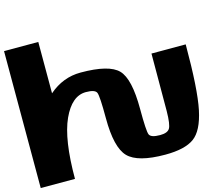

<svg xmlns="http://www.w3.org/2000/svg" viewBox="-119 -1030 1362 1185"><g transform="rotate(-15 562.5 -437.5)"><path d="M0 -875H218.8V-546.9Q308.6 -625 421.9 -625Q603.5 -625 661.1 -565.4Q718.8 -505.9 718.8 -312.5Q718.8 -171.9 728.5 -148.4Q738.3 -125 796.9 -125Q843.8 -125 858.4 -148.4Q873 -171.9 874 -257.8Q875 -343.8 875 -625H1093.8Q1093.8 -337.9 1067.4 -211.9Q1041 -85.9 981.4 -43Q921.9 0 796.9 0Q621.1 0 560.5 -62.5Q500 -125 500 -312.5Q500 -453.1 490.2 -476.6Q480.5 -500 421.9 -500Q332 -500 275.4 -376Q218.8 -252 218.8 0H0Z"/></g></svg>

Font: CraftyPE
Style: Regular
Weight: 400
Designer: Erek Butcher
Foundry: Haunted Coop
Version: Version 0.018;April 4, 2024;FontCreator 15.0.0.2962 64-bit